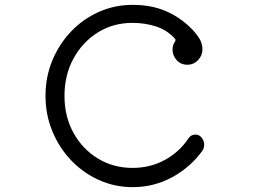

<svg xmlns="http://www.w3.org/2000/svg" viewBox="-20 -751 1040 789"><path d="M803 -191Q819 -177 819 -156Q819 -142 812 -132Q763 -64 688 -23Q613 18 525 18Q451 18 386 -11.5Q321 -41 272 -92.5Q223 -144 195 -212Q167 -280 167 -357Q167 -435 195 -502.5Q223 -570 272 -621.5Q321 -673 386 -702Q451 -731 525 -731Q600 -731 657.5 -707Q715 -683 760 -640Q780 -621 796 -598Q812 -575 812 -548Q812 -523 794 -504Q776 -485 750 -485Q723 -485 706 -504Q689 -523 689 -547Q689 -566 699 -580Q704 -588 698 -593Q666 -628 620.5 -642.5Q575 -657 525 -657Q444 -657 381 -617Q318 -577 281.5 -509.5Q245 -442 245 -357Q245 -272 282 -205Q319 -138 382.5 -99.5Q446 -61 525 -61Q597 -61 657 -93.5Q717 -126 754 -182Q765 -198 783 -198Q795 -198 803 -191Z"/></svg>

Font: Kiwi Maru
Style: Regular
Weight: 400
Designer: Hiroki-Chan
Version: Version 1.100